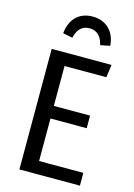

<svg xmlns="http://www.w3.org/2000/svg" viewBox="-136 -990 742 1060"><g transform="rotate(15 235.5 -460.0)"><path d="M417 -616H178V-388H385V-316H178V-73H431V0H85V-689H427ZM393 -789 338 -778Q321 -853 258 -853Q196 -853 179 -778L124 -789Q130 -851 165.5 -885.5Q201 -920 258 -920Q315 -920 351.5 -885.5Q388 -851 393 -789Z"/></g></svg>

Font: Fira Sans Condensed
Style: Regular
Weight: 400
Width: 3
Designer: bBox Type GmbH & Carrois Corporate GbR & Edenspiekermann AG
Foundry: bBox Type GmbH & Carrois Corporate GbR & Edenspiekermann AG
Version: Version 4.301